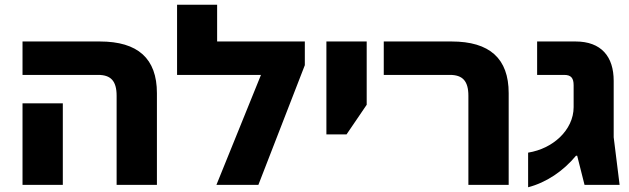

<svg xmlns="http://www.w3.org/2000/svg" viewBox="-20 -780 2654 810"><path d="M472 0H642V-387C642 -533 562 -605 401 -605H75V-464H394C447 -464 472 -439 472 -376ZM75 0H245V-344H75Z M896 -605V-760H727V-464H1081L893 0H1070L1266 -505V-605Z M1357 -213H1442L1527 -338V-605H1357Z M1956 0H2126V-387C2126 -533 2046 -605 1885 -605H1599V-464H1878C1931 -464 1956 -439 1956 -376Z M2208 10C2285 -10 2356 -58 2410 -123H2415L2446 0H2594L2569 -201V-439C2569 -541 2517 -605 2408 -605H2246V-464H2360C2390 -464 2400 -450 2400 -420V-328C2400 -280 2378 -235 2341 -200C2307 -168 2262 -145 2208 -136Z"/></svg>

Font: Noto Sans Hebrew Extra
Style: Regular
Weight: 800
Designer: Monotype Design Team
Foundry: Monotype Imaging Inc.
Version: Version 1.902